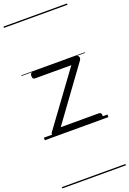

<svg xmlns="http://www.w3.org/2000/svg" viewBox="-226 -957 947 1405"><g transform="rotate(-20 247.5 -255.0)"><path d="M86 0Q68 0 64.5 -13.5Q61 -27 67 -36L370 -450H88Q78 -450 73 -455.5Q68 -461 68 -475Q68 -488 73 -494Q78 -500 88 -500H427Q437 -500 442 -494Q447 -488 447.5 -479.5Q448 -471 442 -462L142 -50H439Q449 -50 454 -44Q459 -38 459 -23Q459 -11 454 -5.5Q449 0 439 0ZM0 365H495V375H0ZM0 -20H495V0H0ZM0 -505H495V-500H0ZM0 -885H495V-875H0Z"/></g></svg>

Font: Playwrite IT Moderna Guides
Style: Regular
Weight: 400
Designer: Veronika Burian, José Scaglione
Foundry: TypeTogether
Version: Version 1.003